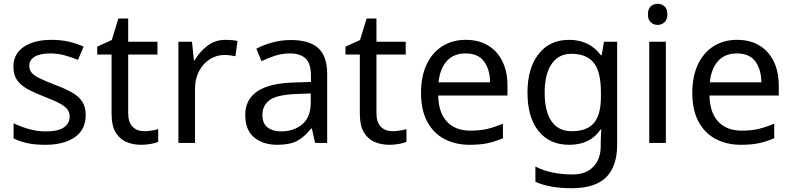

<svg xmlns="http://www.w3.org/2000/svg" viewBox="-20 -757 4196 1017"><path d="M434 -148Q434 -70 376 -30Q318 10 220 10Q164 10 123.5 1Q83 -8 52 -24V-104Q84 -88 129.5 -74.5Q175 -61 222 -61Q289 -61 319 -82.5Q349 -104 349 -140Q349 -160 338 -176Q327 -192 298.5 -208Q270 -224 217 -244Q165 -264 128 -284Q91 -304 71 -332Q51 -360 51 -404Q51 -472 106.5 -509Q162 -546 252 -546Q301 -546 343.5 -536.5Q386 -527 423 -510L393 -440Q359 -454 322 -464Q285 -474 246 -474Q192 -474 163.5 -456.5Q135 -439 135 -409Q135 -387 148 -371.5Q161 -356 191.5 -341.5Q222 -327 273 -307Q324 -288 360 -268Q396 -248 415 -219.5Q434 -191 434 -148Z M743 -62Q763 -62 784 -65.5Q805 -69 818 -73V-6Q804 1 778 5.5Q752 10 728 10Q686 10 650.5 -4.5Q615 -19 593 -55Q571 -91 571 -156V-468H495V-510L572 -545L607 -659H659V-536H814V-468H659V-158Q659 -109 682.5 -85.5Q706 -62 743 -62Z M1175 -546Q1190 -546 1207.5 -544.5Q1225 -543 1238 -540L1227 -459Q1214 -462 1198.5 -464Q1183 -466 1169 -466Q1128 -466 1092 -443.5Q1056 -421 1034.5 -380.5Q1013 -340 1013 -286V0H925V-536H997L1007 -438H1011Q1037 -482 1078 -514Q1119 -546 1175 -546Z M1521 -545Q1619 -545 1666 -502Q1713 -459 1713 -365V0H1649L1632 -76H1628Q1593 -32 1554.5 -11Q1516 10 1448 10Q1375 10 1327 -28.5Q1279 -67 1279 -149Q1279 -229 1342 -272.5Q1405 -316 1536 -320L1627 -323V-355Q1627 -422 1598 -448Q1569 -474 1516 -474Q1474 -474 1436 -461.5Q1398 -449 1365 -433L1338 -499Q1373 -518 1421 -531.5Q1469 -545 1521 -545ZM1547 -259Q1447 -255 1408.5 -227Q1370 -199 1370 -148Q1370 -103 1397.5 -82Q1425 -61 1468 -61Q1536 -61 1581 -98.5Q1626 -136 1626 -214V-262Z M2058 -62Q2078 -62 2099 -65.5Q2120 -69 2133 -73V-6Q2119 1 2093 5.5Q2067 10 2043 10Q2001 10 1965.5 -4.5Q1930 -19 1908 -55Q1886 -91 1886 -156V-468H1810V-510L1887 -545L1922 -659H1974V-536H2129V-468H1974V-158Q1974 -109 1997.5 -85.5Q2021 -62 2058 -62Z M2447 -546Q2516 -546 2565.5 -516Q2615 -486 2641.5 -431.5Q2668 -377 2668 -304V-251H2301Q2303 -160 2347.5 -112.5Q2392 -65 2472 -65Q2523 -65 2562.5 -74.5Q2602 -84 2644 -102V-25Q2603 -7 2563 1.5Q2523 10 2468 10Q2392 10 2333.5 -21Q2275 -52 2242.5 -113.5Q2210 -175 2210 -264Q2210 -352 2239.5 -415Q2269 -478 2322.5 -512Q2376 -546 2447 -546ZM2446 -474Q2383 -474 2346.5 -433.5Q2310 -393 2303 -321H2576Q2575 -389 2544 -431.5Q2513 -474 2446 -474Z M2994 -546Q3047 -546 3089.5 -526Q3132 -506 3162 -465H3167L3179 -536H3249V9Q3249 124 3190.5 182Q3132 240 3009 240Q2891 240 2816 206V125Q2895 167 3014 167Q3083 167 3122.5 126.5Q3162 86 3162 16V-5Q3162 -17 3163 -39.5Q3164 -62 3165 -71H3161Q3107 10 2995 10Q2891 10 2832.5 -63Q2774 -136 2774 -267Q2774 -395 2832.5 -470.5Q2891 -546 2994 -546ZM3006 -472Q2939 -472 2902 -418.5Q2865 -365 2865 -266Q2865 -167 2901.5 -114.5Q2938 -62 3008 -62Q3089 -62 3126 -105.5Q3163 -149 3163 -246V-267Q3163 -377 3125 -424.5Q3087 -472 3006 -472Z M3464 -737Q3484 -737 3499.5 -723.5Q3515 -710 3515 -681Q3515 -653 3499.5 -639Q3484 -625 3464 -625Q3442 -625 3427 -639Q3412 -653 3412 -681Q3412 -710 3427 -723.5Q3442 -737 3464 -737ZM3507 -536V0H3419V-536Z M3884 -546Q3953 -546 4002.5 -516Q4052 -486 4078.5 -431.5Q4105 -377 4105 -304V-251H3738Q3740 -160 3784.5 -112.5Q3829 -65 3909 -65Q3960 -65 3999.5 -74.5Q4039 -84 4081 -102V-25Q4040 -7 4000 1.5Q3960 10 3905 10Q3829 10 3770.5 -21Q3712 -52 3679.5 -113.5Q3647 -175 3647 -264Q3647 -352 3676.5 -415Q3706 -478 3759.5 -512Q3813 -546 3884 -546ZM3883 -474Q3820 -474 3783.5 -433.5Q3747 -393 3740 -321H4013Q4012 -389 3981 -431.5Q3950 -474 3883 -474Z"/></svg>

Font: Noto Sans Cypro Minoan
Style: Regular
Weight: 400
Designer: David Williams
Foundry: David Williams
Version: Version 1.503; ttfautohint (v1.8.4.7-5d5b)